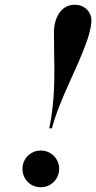

<svg xmlns="http://www.w3.org/2000/svg" viewBox="-20 -778 405 808"><path d="M187.5 -238Q196.5 -283 201.2 -325.5Q206 -368 207.5 -408.5Q209 -449 208.8 -488Q208.5 -527 207.8 -565Q207 -603 207 -641Q207 -673.5 217.2 -700Q227.5 -726.5 247 -742.2Q266.5 -758 294 -758Q327.5 -758 347.8 -735.8Q368 -713.5 364 -680Q360 -646 345.8 -605.5Q331.5 -565 311.8 -519.8Q292 -474.5 270.5 -427.2Q249 -380 230 -332Q211 -284 198.5 -238ZM151.5 10Q130 10 112.5 -0.2Q95 -10.5 84.8 -28.2Q74.5 -46 74.5 -67.5Q74.5 -89 84.8 -106.5Q95 -124 112.5 -134.2Q130 -144.5 151.5 -144.5Q173 -144.5 190.5 -134.2Q208 -124 218.5 -106.5Q229 -89 229 -67.5Q229 -46 218.5 -28.2Q208 -10.5 190.5 -0.2Q173 10 151.5 10Z"/></svg>

Font: Bodoni Moda 18pt SemiBold
Style: Italic
Weight: 600
Italic angle: -13°
Designer: Owen Earl
Foundry: indestructible type
Version: Version 2.005